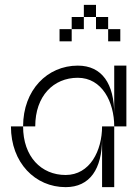

<svg xmlns="http://www.w3.org/2000/svg" viewBox="-20 -770 540 790"><path d="M75 -250H25C25 -100 125 0 250 0C350 0 400 -75 400 -200V0H450V-250H400C400 -150 350 -50 250 -50C150 -50 75 -125 75 -250ZM75 -250H125C125 -375 200 -450 300 -450C400 -450 450 -350 450 -250H500V-500H450V-300C450 -425 400 -500 300 -500C175 -500 75 -400 75 -250ZM225 -600H275V-650H225ZM275 -650H325V-700H275ZM325 -700H375V-750H325ZM375 -650H425V-700H375ZM425 -600H475V-650H425Z"/></svg>

Font: LS-VG5000 Light Shifted
Style: Regular
Weight: 400
Designer: Justin Bihan, 2021
Foundry: Justin Bihan, 2021
Version: Version 1.000;Glyphs 3.1.2 (3151)